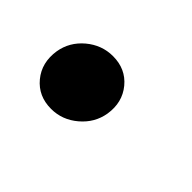

<svg xmlns="http://www.w3.org/2000/svg" viewBox="-41 -225 327 327"><g transform="rotate(45 122.5 -61.0)"><path d="M83.5 8.3Q52.7 8.3 34.4 -13.9Q16.1 -36.1 21 -67.9Q25.4 -94.2 46.6 -112.1Q67.9 -129.9 94.7 -129.9Q125.5 -129.9 143.8 -107.7Q162.1 -85.4 157.2 -54.2Q152.8 -27.8 131.6 -9.8Q110.4 8.3 83.5 8.3Z"/></g></svg>

Font: Inter 28pt Medium
Style: Italic
Weight: 500
Italic angle: -9.3988°
Designer: Rasmus Andersson
Foundry: rsms
Version: Version 4.001;git-66647c0bb